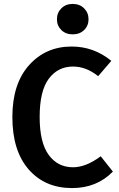

<svg xmlns="http://www.w3.org/2000/svg" viewBox="-20 -943 608 978"><path d="M350 -923Q386 -923 408.5 -900.5Q431 -878 431 -845Q431 -812 408.5 -790Q386 -768 350 -768Q315 -768 292.5 -790Q270 -812 270 -845Q270 -878 292.5 -900.5Q315 -923 350 -923ZM345 -706Q458 -706 547 -633L480 -555Q419 -604 352 -604Q275 -604 228.5 -542Q182 -480 182 -347Q182 -217 228 -154Q274 -91 352 -91Q418 -91 493 -147L555 -69Q473 15 347 15Q209 15 126 -80Q43 -175 43 -347Q43 -516 128 -611Q213 -706 345 -706Z"/></svg>

Font: FiraGO Medium
Style: Regular
Weight: 500
Designer: bBox Type
Foundry: bBox Type GmbH
Version: Version 1.001;PS 001.001;hotconv 1.0.88;makeotf.lib2.5.64775